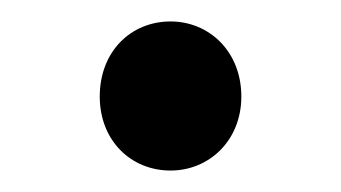

<svg xmlns="http://www.w3.org/2000/svg" viewBox="-20 -146 318 179"><path d="M139 13C175 13 205 -15 205 -56C205 -98 175 -126 139 -126C102 -126 73 -98 73 -56C73 -15 102 13 139 13Z"/></svg>

Font: Noto Sans CJK JP
Style: Regular
Weight: 400
Designer: Ryoko NISHIZUKA 西塚涼子 (kana, bopomofo & ideographs); Paul D. Hunt (Latin, Greek & Cyrillic); Sandoll Communications 산돌커뮤니
Foundry: Adobe
Version: Version 2.004;hotconv 1.0.118;makeotfexe 2.5.65603